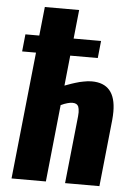

<svg xmlns="http://www.w3.org/2000/svg" viewBox="-56 -853 627 895"><g transform="rotate(5 257.5 -405.0)"><path d="M32.2 0 94.7 -594.2H29.8L38.1 -674.8H103L117.2 -809.6H277.8L263.7 -674.8H392.1L383.8 -594.2H254.9L240.2 -452.6Q240.7 -452.6 254.9 -458Q269 -463.4 272.7 -464.4Q276.4 -465.3 289.3 -469.7Q302.2 -474.1 308.8 -475.3Q315.4 -476.6 326.4 -479Q337.4 -481.4 346.9 -482.4Q356.4 -483.4 365.7 -483.4Q478 -483.4 478 -351.6Q478 -333.5 476.1 -313L443.4 0H282.7L315.9 -315.4Q316.9 -326.2 316.9 -334.5Q316.4 -351.6 312.5 -361.3Q305.7 -376 284.7 -376Q264.6 -376 230.5 -360.8L192.9 0Z"/></g></svg>

Font: Oswald
Style: Bold
Weight: 700
Designer: Vernon Adams
Foundry: Vernon Adams
Version: 3.0; ttfautohint (v0.94.23-7a4d-dirty) -l 8 -r 50 -G 200 -x 